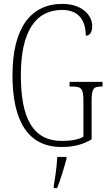

<svg xmlns="http://www.w3.org/2000/svg" viewBox="-20 -744 556 985"><path d="M295 10C359 10 404 -2 450 -29V-223C450 -292 460 -300 502 -300H506V-324H337V-300H347C397 -300 408 -292 408 -225V-43C384 -28 344 -21 298 -21C146 -21 87 -141 87 -358C87 -579 160 -693 299 -693C390 -693 420 -632 420 -561C440 -561 453 -576 453 -611C453 -664 403 -724 300 -724C138 -724 44 -601 44 -358C44 -124 123 10 295 10ZM256 208V221H273C290 181 310 113 321 71V61H274C271 113 264 160 256 208Z"/></svg>

Font: Noto Serif Georgian ExtraCondensed ExtraLight
Style: Regular
Weight: 200
Width: 2
Designer: Monotype Design Team, Akaki Razmadze
Foundry: Google LLC
Version: Version 2.003